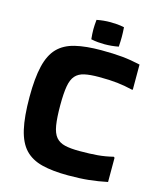

<svg xmlns="http://www.w3.org/2000/svg" viewBox="-118 -882 794 965"><g transform="rotate(15 278.5 -399.5)"><path d="M532 -146V-20Q484 -10 438 -5Q392 0 329 0Q248 0 192.5 -14Q137 -28 103.5 -63.5Q70 -99 55 -164Q40 -229 40 -331Q40 -429 55 -492Q70 -555 103.5 -589.5Q137 -624 192.5 -637.5Q248 -651 329 -651Q392 -651 438 -646.5Q484 -642 532 -631V-501L529 -499Q487 -509 448 -513.5Q409 -518 352 -518Q306 -518 276.5 -511.5Q247 -505 230 -486Q213 -467 206.5 -430Q200 -393 200 -331Q200 -266 206.5 -226.5Q213 -187 230 -167Q247 -147 276.5 -140Q306 -133 352 -133Q408 -133 447.5 -136.5Q487 -140 527 -150ZM408 -792Q409 -777 409.5 -765Q410 -753 410 -742Q410 -731 409.5 -718.5Q409 -706 408 -691Q372 -684 335 -684Q319 -684 301.5 -685.5Q284 -687 265 -691Q262 -720 262 -742Q262 -762 265 -792Q300 -799 337 -799Q354 -799 371.5 -797.5Q389 -796 408 -792Z"/></g></svg>

Font: Bakbak One
Style: Regular
Weight: 400
Designer: Saumya Kishore and Sanchit Sawaria
Foundry: A Good Feeling
Version: Version 1.003; ttfautohint (v1.8.3)